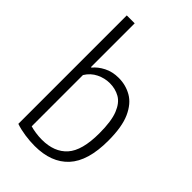

<svg xmlns="http://www.w3.org/2000/svg" viewBox="-242 -897 996 996"><g transform="rotate(45 255.5 -399.5)"><path d="M214.5 9Q179 9 141.5 3.5Q104 -2 73.5 -12.5V-808H131.5V-487H135.5Q156.5 -513 192 -531.2Q227.5 -549.5 273.5 -549.5Q325.5 -549.5 369 -524.5Q412.5 -499.5 439 -440.8Q465.5 -382 465.5 -280.5Q465.5 -131.5 400.8 -61.2Q336 9 214.5 9ZM218 -40.5Q309 -40.5 357.2 -94.5Q405.5 -148.5 405.5 -275Q405.5 -364 386.2 -412Q367 -460 334 -478.8Q301 -497.5 260 -497.5Q223 -497.5 188 -480.5Q153 -463.5 131.5 -428.5V-52.5Q148 -47.5 171.2 -44Q194.5 -40.5 218 -40.5Z"/></g></svg>

Font: Encode Sans SemiCondensed Light
Style: Regular
Weight: 300
Width: 4
Designer: Multiple Designers
Foundry: Impallari Type
Version: Version 3.002